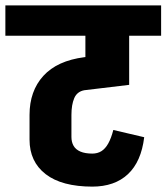

<svg xmlns="http://www.w3.org/2000/svg" viewBox="-45 -680 620 715"><path d="M-25 -547V-660H555V-547ZM298 15V-108Q318 -108 332.5 -117Q347 -126 358 -145.5Q369 -165 377 -196L492 -169Q481 -78 431.5 -31.5Q382 15 298 15ZM300 15Q185 15 125 -31.5Q65 -78 65 -160L221 -170Q221 -151 229 -137Q237 -123 254.5 -115.5Q272 -108 300 -108ZM65 -159V-253H221V-169ZM65 -252Q65 -341 116.5 -397.5Q168 -454 269 -467V-344Q242 -339 231.5 -314.5Q221 -290 221 -252ZM269 -344V-467L436 -487V-364ZM273 -447V-630H436V-447Z"/></svg>

Font: Akshar Light
Style: Bold
Weight: 700
Version: Version 1.100